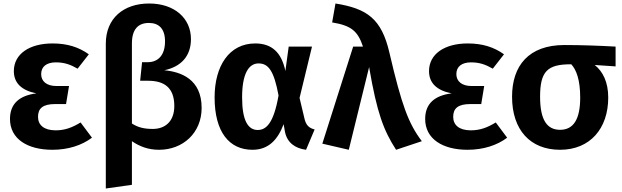

<svg xmlns="http://www.w3.org/2000/svg" viewBox="-20 -838 3549 1096"><path d="M280 -590C148 -590 59 -530 59 -432C59 -365 102 -322 188 -305C92 -293 37 -247 37 -159C37 -44 138 17 279 17C370 17 448 -9 505 -52L440 -139C391 -109 349 -94 298 -94C230 -94 197 -125 197 -171C197 -219 224 -244 295 -244H357L374 -347H302C246 -347 215 -374 215 -415C215 -458 246 -482 299 -482C348 -482 383 -469 423 -446L487 -528C430 -569 364 -590 280 -590Z M918 -437C1013 -457 1070 -517 1070 -615C1070 -734 976 -818 831 -818C685 -818 584 -733 584 -589V238L733 217V-32C777 -2 826 17 888 17C1024 17 1131 -79 1131 -222C1131 -387 1012 -428 918 -437ZM852 -102C800 -102 765 -112 733 -133V-590C733 -670 768 -707 830 -707C886 -707 922 -675 922 -602C922 -521 881 -483 823 -483H791L780 -377H826C918 -377 975 -337 975 -233C975 -143 921 -102 852 -102Z M1437 -590C1288 -590 1205 -461 1205 -282C1205 -84 1289 17 1421 17C1512 17 1565 -39 1599 -129L1607 -84C1620 -23 1665 9 1727 17L1776 -99C1744 -107 1728 -123 1719 -157L1690 -279L1761 -572H1628L1609 -433C1587 -539 1531 -590 1437 -590ZM1456 -476C1512 -476 1544 -434 1570 -293C1542 -133 1499 -96 1451 -96C1397 -96 1362 -148 1362 -282C1362 -414 1398 -476 1456 -476Z M1895 -818 1876 -710C1987 -692 2023 -659 2052 -572H1996L1820 -18L1971 17L2087 -455C2132 -192 2170 -93 2241 17L2388 -32C2311 -134 2273 -237 2203 -537C2158 -731 2076 -789 1895 -818Z M2650 -590C2518 -590 2429 -530 2429 -432C2429 -365 2472 -322 2558 -305C2462 -293 2407 -247 2407 -159C2407 -44 2508 17 2649 17C2740 17 2818 -9 2875 -52L2810 -139C2761 -109 2719 -94 2668 -94C2600 -94 2567 -125 2567 -171C2567 -219 2594 -244 2665 -244H2727L2744 -347H2672C2616 -347 2585 -374 2585 -415C2585 -458 2616 -482 2669 -482C2718 -482 2753 -469 2793 -446L2857 -528C2800 -569 2734 -590 2650 -590Z M3494 -572C3405 -577 3300 -581 3202 -581C2998 -581 2903 -463 2903 -286C2903 -96 3007 17 3177 17C3349 17 3452 -105 3452 -281C3452 -370 3421 -430 3375 -467L3494 -459ZM3177 -97C3102 -97 3063 -154 3063 -286C3063 -431 3105 -471 3238 -471H3241C3269 -441 3292 -384 3292 -281C3292 -156 3253 -97 3177 -97Z"/></svg>

Font: Glow Sans SC Normal
Style: Bold
Weight: 700
Designer: Ryoko NISHIZUKA (kana, bopomofo & ideographs); Paul D. Hunt (Latin, Greek & Cyrillic); Sandoll Communications, Soo-young
Version: Version 0.93